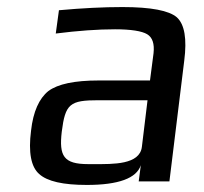

<svg xmlns="http://www.w3.org/2000/svg" viewBox="-20 -514 578 544"><path d="M460 0 502 -342C510 -404 503 -445 481 -465C459 -484 408 -494 327 -494C273 -494 213 -491 147 -485L138 -419C201 -427 257 -431 306 -431C351 -431 382 -426 397 -417C412 -408 418 -390 415 -363L405 -286H260C191 -286 144 -276 117 -256C91 -235 74 -198 68 -144C60 -82 68 -41 91 -21C114 0 159 10 226 10C316 10 367 -9 379 -46L373 0ZM155 -141C165 -220 178 -230 259 -230H398L382 -98C376 -47 300 -49 248 -49H230C160 -49 147 -72 155 -141Z"/></svg>

Font: Gamestation Text
Style: Italic
Weight: 400
Designer: Jonas Hecksher
Foundry: Jonas Hecksher, Playtypeª, e-types AS
Version: Version 1.003